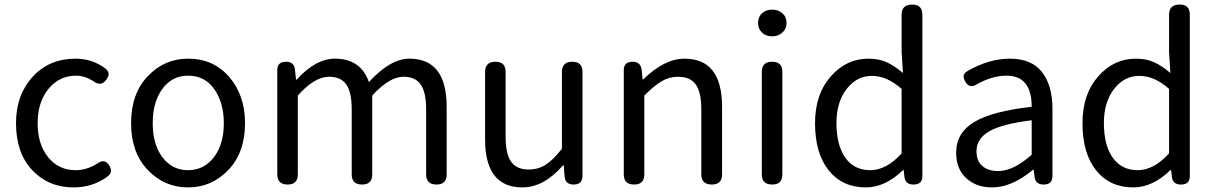

<svg xmlns="http://www.w3.org/2000/svg" viewBox="-20 -816 5373 849"><path d="M50.8 -271.5Q50.8 -395.5 124 -476.1Q197.3 -556.6 313.5 -556.6Q387.7 -556.6 445.3 -513.7Q472.7 -492.2 450.2 -463.9Q426.8 -430.7 391.6 -458Q353.5 -481.4 316.4 -481.4Q242.2 -481.4 194.3 -422.9Q146.5 -364.3 146.5 -271.5Q146.5 -177.7 192.9 -120.6Q239.3 -63.5 314.5 -63.5Q363.3 -63.5 410.2 -92.8Q443.4 -117.2 463.9 -83Q481.4 -54.7 455.1 -35.2Q389.6 12.7 305.7 12.7Q194.3 12.7 122.6 -63.5Q50.8 -139.6 50.8 -271.5Z M811.5 -556.6Q923.8 -556.6 993.7 -475.6Q1063.5 -394.5 1063.5 -271.5Q1063.5 -141.6 989.7 -64.5Q916 12.7 811.5 12.7Q707 12.7 633.3 -64.5Q559.6 -141.6 559.6 -271.5Q559.6 -401.4 633.3 -479Q707 -556.6 811.5 -556.6ZM969.7 -271.5Q969.7 -360.4 928.2 -420.9Q886.7 -481.4 811.5 -481.4Q741.2 -481.4 698.2 -423.3Q655.3 -365.2 655.3 -271.5Q655.3 -177.7 698.2 -120.6Q741.2 -63.5 811.5 -63.5Q881.8 -63.5 925.8 -120.6Q969.7 -177.7 969.7 -271.5Z M1206.1 -44.9V-505.9Q1206.1 -543 1245.1 -543Q1281.2 -543 1284.2 -507.8L1289.1 -463.9H1292Q1376 -556.6 1460.9 -556.6Q1575.2 -556.6 1611.3 -453.1Q1706.1 -556.6 1790 -556.6Q1955.1 -556.6 1955.1 -343.8V-44.9Q1955.1 0 1910.2 0Q1864.3 0 1864.3 -44.9V-332Q1864.3 -408.2 1840.3 -442.4Q1816.4 -476.6 1763.7 -476.6Q1702.1 -476.6 1626 -393.6V-44.9Q1626 0 1581.1 0Q1535.2 0 1535.2 -44.9V-332Q1535.2 -408.2 1511.2 -442.4Q1487.3 -476.6 1434.6 -476.6Q1371.1 -476.6 1296.9 -393.6V-44.9Q1296.9 0 1252 0Q1206.1 0 1206.1 -44.9Z M2555.7 -498V-38.1Q2555.7 0 2516.6 0Q2479.5 0 2476.6 -36.1L2472.7 -85H2469.7Q2384.8 12.7 2290 12.7Q2125 12.7 2125 -199.2V-498Q2125 -543 2170.9 -543Q2215.8 -543 2215.8 -498V-210Q2215.8 -134.8 2240.2 -100.6Q2264.6 -66.4 2318.4 -66.4Q2359.4 -66.4 2392.6 -87.4Q2425.8 -108.4 2464.8 -158.2V-498Q2464.8 -543 2510.7 -543Q2555.7 -543 2555.7 -498Z M2738.3 -44.9V-505.9Q2738.3 -543 2777.3 -543Q2812.5 -543 2817.4 -507.8L2821.3 -464.8H2824.2Q2918 -556.6 3006.8 -556.6Q3172.9 -556.6 3172.9 -343.8V-44.9Q3172.9 0 3127.9 0Q3081.1 0 3081.1 -44.9V-332Q3081.1 -408.2 3056.6 -442.4Q3032.2 -476.6 2978.5 -476.6Q2939.5 -476.6 2906.2 -457Q2873 -437.5 2829.1 -393.6V-44.9Q2829.1 0 2784.2 0Q2738.3 0 2738.3 -44.9Z M3439.5 -498V-44.9Q3439.5 0 3394.5 0Q3348.6 0 3348.6 -44.9V-498Q3348.6 -543 3394.5 -543Q3439.5 -543 3439.5 -498ZM3458 -713.9Q3458 -688.5 3439.5 -671.9Q3420.9 -655.3 3394.5 -655.3Q3367.2 -655.3 3349.6 -671.9Q3332 -688.5 3332 -713.9Q3332 -741.2 3349.6 -757.3Q3367.2 -773.4 3394.5 -773.4Q3421.9 -773.4 3439.9 -757.3Q3458 -741.2 3458 -713.9Z M4058.6 -751V-37.1Q4058.6 0 4019.5 0Q3983.4 0 3979.5 -33.2L3975.6 -64.5H3973.6Q3894.5 12.7 3808.6 12.7Q3705.1 12.7 3644.5 -62.5Q3584 -137.7 3584 -271.5Q3584 -399.4 3653.3 -478Q3722.7 -556.6 3819.3 -556.6Q3865.2 -556.6 3899.4 -541.5Q3933.6 -526.4 3972.7 -493.2L3966.8 -586.9V-751Q3966.8 -795.9 4013.7 -795.9Q4058.6 -795.9 4058.6 -751ZM3966.8 -137.7V-422.9Q3902.3 -480.5 3835 -480.5Q3768.6 -480.5 3723.6 -422.4Q3678.7 -364.3 3678.7 -272.5Q3678.7 -173.8 3717.8 -118.7Q3756.8 -63.5 3828.1 -63.5Q3899.4 -63.5 3966.8 -137.7Z M4633.8 -334V-37.1Q4633.8 0 4594.7 0Q4558.6 0 4554.7 -34.2L4550.8 -65.4H4547.9Q4454.1 12.7 4367.2 12.7Q4296.9 12.7 4252.4 -28.3Q4208 -69.3 4208 -140.6Q4208 -228.5 4287.6 -276.4Q4367.2 -324.2 4542 -343.8Q4542 -481.4 4430.7 -481.4Q4367.2 -481.4 4297.9 -442.4Q4265.6 -422.9 4248 -456.1Q4230.5 -485.4 4256.8 -501Q4352.5 -556.6 4445.3 -556.6Q4541 -556.6 4587.4 -497.6Q4633.8 -438.5 4633.8 -334ZM4542 -131.8V-284.2Q4409.2 -267.6 4353.5 -234.9Q4297.9 -202.1 4297.9 -147.5Q4297.9 -103.5 4324.2 -81.5Q4350.6 -59.6 4393.6 -59.6Q4460.9 -59.6 4542 -131.8Z M5241.2 -751V-37.1Q5241.2 0 5202.1 0Q5166 0 5162.1 -33.2L5158.2 -64.5H5156.2Q5077.1 12.7 4991.2 12.7Q4887.7 12.7 4827.1 -62.5Q4766.6 -137.7 4766.6 -271.5Q4766.6 -399.4 4835.9 -478Q4905.3 -556.6 5002 -556.6Q5047.9 -556.6 5082 -541.5Q5116.2 -526.4 5155.3 -493.2L5149.4 -586.9V-751Q5149.4 -795.9 5196.3 -795.9Q5241.2 -795.9 5241.2 -751ZM5149.4 -137.7V-422.9Q5085 -480.5 5017.6 -480.5Q4951.2 -480.5 4906.2 -422.4Q4861.3 -364.3 4861.3 -272.5Q4861.3 -173.8 4900.4 -118.7Q4939.5 -63.5 5010.7 -63.5Q5082 -63.5 5149.4 -137.7Z"/></svg>

Font: GenSenMaruGothic TW TTF Regular
Style: Regular
Weight: 400
Version: Version 1.301